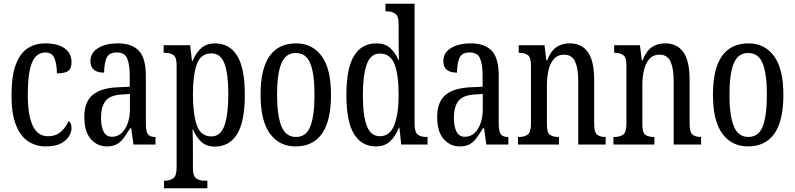

<svg xmlns="http://www.w3.org/2000/svg" viewBox="-20 -780 4289 1036"><path d="M227 10Q173 10 131 -18Q89 -46 65.5 -107Q42 -168 42 -265Q42 -372 66 -433.5Q90 -495 131 -520.5Q172 -546 223 -546Q291 -546 328.5 -519.5Q366 -493 366 -444Q366 -410 347.5 -397Q329 -384 287 -384Q287 -431 274.5 -464Q262 -497 224 -497Q196 -497 174.5 -476.5Q153 -456 141.5 -406Q130 -356 130 -266Q130 -159 156.5 -102Q183 -45 239 -45Q282 -45 309.5 -70Q337 -95 350 -127Q358 -121 362 -112Q366 -103 366 -89Q366 -68 352.5 -45Q339 -22 308.5 -6Q278 10 227 10Z M556 10Q506 10 470.5 -29Q435 -68 435 -150Q435 -230 479.5 -267.5Q524 -305 615 -309L680 -312V-373Q680 -429 667 -463Q654 -497 610 -497Q568 -497 555 -467Q542 -437 542 -388Q468 -388 468 -450Q468 -495 509 -520.5Q550 -546 617 -546Q691 -546 729 -506.5Q767 -467 767 -372V-113Q767 -71 778 -56Q789 -41 816 -41H819V0H700L688 -88H682Q665 -60 649 -37.5Q633 -15 611.5 -2.5Q590 10 556 10ZM584 -42Q628 -42 654.5 -84.5Q681 -127 681 -191V-273L635 -270Q573 -266 549 -234.5Q525 -203 525 -144Q525 -98 539 -70Q553 -42 584 -42Z M865 236V195H871Q895 195 914 182.5Q933 170 933 123V-427Q933 -471 916 -483Q899 -495 873 -495H863V-536H1006L1016 -451H1019Q1036 -493 1065 -519.5Q1094 -546 1140 -546Q1218 -546 1259.5 -479.5Q1301 -413 1301 -269Q1301 -124 1259.5 -56.5Q1218 11 1138 11Q1095 11 1067 -14Q1039 -39 1022 -81H1019Q1020 -59 1020.5 -30.5Q1021 -2 1021 33V128Q1021 172 1040 183.5Q1059 195 1082 195H1099V236ZM1121 -44Q1171 -44 1191.5 -104Q1212 -164 1212 -273Q1212 -380 1191.5 -436Q1171 -492 1121 -492Q1063 -492 1042 -433.5Q1021 -375 1021 -272Q1021 -164 1042 -104Q1063 -44 1121 -44Z M1575 10Q1487 10 1436.5 -59Q1386 -128 1386 -269Q1386 -409 1434.5 -477.5Q1483 -546 1578 -546Q1665 -546 1715.5 -477.5Q1766 -409 1766 -269Q1766 -128 1717.5 -59Q1669 10 1575 10ZM1577 -41Q1633 -41 1655 -99Q1677 -157 1677 -269Q1677 -381 1654.5 -437.5Q1632 -494 1576 -494Q1521 -494 1498 -437.5Q1475 -381 1475 -269Q1475 -157 1498.5 -99Q1522 -41 1577 -41Z M2008 10Q1932 10 1890.5 -56.5Q1849 -123 1849 -267Q1849 -412 1890.5 -479Q1932 -546 2011 -546Q2057 -546 2084.5 -521.5Q2112 -497 2129 -458H2133Q2132 -481 2131.5 -508Q2131 -535 2131 -563V-650Q2131 -695 2111.5 -707Q2092 -719 2066 -719H2060V-760H2217V-111Q2217 -67 2234 -54Q2251 -41 2279 -41H2287V0H2145L2135 -92H2133Q2114 -45 2085 -17.5Q2056 10 2008 10ZM2030 -45Q2084 -45 2107.5 -105.5Q2131 -166 2131 -267Q2131 -375 2109 -433Q2087 -491 2029 -491Q1980 -491 1959 -433Q1938 -375 1938 -266Q1938 -155 1959.5 -100Q1981 -45 2030 -45Z M2460 10Q2410 10 2374.5 -29Q2339 -68 2339 -150Q2339 -230 2383.5 -267.5Q2428 -305 2519 -309L2584 -312V-373Q2584 -429 2571 -463Q2558 -497 2514 -497Q2472 -497 2459 -467Q2446 -437 2446 -388Q2372 -388 2372 -450Q2372 -495 2413 -520.5Q2454 -546 2521 -546Q2595 -546 2633 -506.5Q2671 -467 2671 -372V-113Q2671 -71 2682 -56Q2693 -41 2720 -41H2723V0H2604L2592 -88H2586Q2569 -60 2553 -37.5Q2537 -15 2515.5 -2.5Q2494 10 2460 10ZM2488 -42Q2532 -42 2558.5 -84.5Q2585 -127 2585 -191V-273L2539 -270Q2477 -266 2453 -234.5Q2429 -203 2429 -144Q2429 -98 2443 -70Q2457 -42 2488 -42Z M2775 0V-41H2782Q2809 -41 2827 -53.5Q2845 -66 2845 -113V-427Q2845 -471 2827.5 -483Q2810 -495 2784 -495H2779V-536H2918L2928 -454H2932Q2952 -505 2982 -525.5Q3012 -546 3055 -546Q3118 -546 3152 -499Q3186 -452 3186 -349V-113Q3186 -66 3202 -53.5Q3218 -41 3244 -41H3248V0H3100V-347Q3100 -411 3083 -448Q3066 -485 3024 -485Q2989 -485 2968.5 -461.5Q2948 -438 2939.5 -400.5Q2931 -363 2931 -321V-108Q2931 -63 2948 -52Q2965 -41 2991 -41H2996V0Z M3290 0V-41H3297Q3324 -41 3342 -53.5Q3360 -66 3360 -113V-427Q3360 -471 3342.5 -483Q3325 -495 3299 -495H3294V-536H3433L3443 -454H3447Q3467 -505 3497 -525.5Q3527 -546 3570 -546Q3633 -546 3667 -499Q3701 -452 3701 -349V-113Q3701 -66 3717 -53.5Q3733 -41 3759 -41H3763V0H3615V-347Q3615 -411 3598 -448Q3581 -485 3539 -485Q3504 -485 3483.5 -461.5Q3463 -438 3454.5 -400.5Q3446 -363 3446 -321V-108Q3446 -63 3463 -52Q3480 -41 3506 -41H3511V0Z M4016 10Q3928 10 3877.5 -59Q3827 -128 3827 -269Q3827 -409 3875.5 -477.5Q3924 -546 4019 -546Q4106 -546 4156.5 -477.5Q4207 -409 4207 -269Q4207 -128 4158.5 -59Q4110 10 4016 10ZM4018 -41Q4074 -41 4096 -99Q4118 -157 4118 -269Q4118 -381 4095.5 -437.5Q4073 -494 4017 -494Q3962 -494 3939 -437.5Q3916 -381 3916 -269Q3916 -157 3939.5 -99Q3963 -41 4018 -41Z"/></svg>

Font: Noto Serif Bengali ExtraCondensed
Style: Regular
Weight: 400
Width: 2
Designer: Juan Bruce, Universal Thirst, Indian Type Foundry and the Monotype Design Team.
Foundry: Monotype Imaging Inc.
Version: Version 2.003; ttfautohint (v1.8.4.7-5d5b)